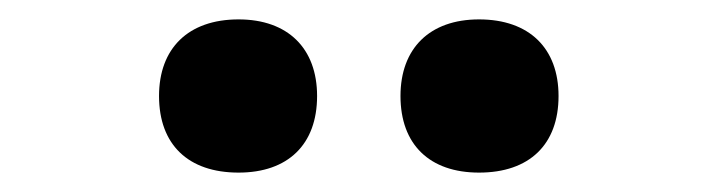

<svg xmlns="http://www.w3.org/2000/svg" viewBox="-20 -875 740 198"><path d="M226 -697C277 -697 307 -726 307 -776C307 -825 277 -855 226 -855C174 -855 144 -825 144 -776C144 -726 174 -697 226 -697ZM393 -776C393 -726 423 -697 474 -697C526 -697 556 -726 556 -776C556 -825 526 -855 474 -855C423 -855 393 -825 393 -776Z"/></svg>

Font: Martian Mono Std Md
Style: Regular
Weight: 500
Monospace: yes
Designer: Roman Shamin
Foundry: Evil Martians
Version: Version 1.000